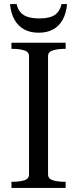

<svg xmlns="http://www.w3.org/2000/svg" viewBox="-20 -919 377 939"><path d="M122 -66V-644Q122 -666 98 -673Q74 -680 42 -680H36V-710H301V-680H295Q264 -680 239.5 -673Q215 -666 215 -644V-66Q215 -44 239.5 -37Q264 -30 295 -30H301V0H36V-30H42Q74 -30 98 -37Q122 -44 122 -66ZM169 -759Q210 -759 239.5 -775Q269 -791 286.5 -822.5Q304 -854 308 -899H281Q275 -874 262 -858.5Q249 -843 227 -836Q205 -829 172 -829Q140 -829 117 -836Q94 -843 80.5 -858.5Q67 -874 61 -899H29Q33 -854 51 -822.5Q69 -791 98.5 -775Q128 -759 169 -759Z"/></svg>

Font: Roboto Serif 144pt
Style: Regular
Weight: 400
Version: Version 1.008